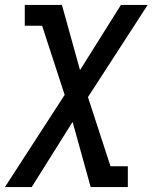

<svg xmlns="http://www.w3.org/2000/svg" viewBox="-39 -540 659 775"><path d="M-19 215 222 -157 131 -436H61V-520H211L284 -257L449 -520H557L316 -148L407 131H477V215H327L254 -48L89 215Z"/></svg>

Font: Iosevka HT Medium Extended
Style: Italic
Weight: 500
Width: 7
Italic angle: -9°
Monospace: yes
Designer: Belleve Invis
Foundry: Belleve Invis
Version: Version 32.3.0; ttfautohint (v1.8.4)